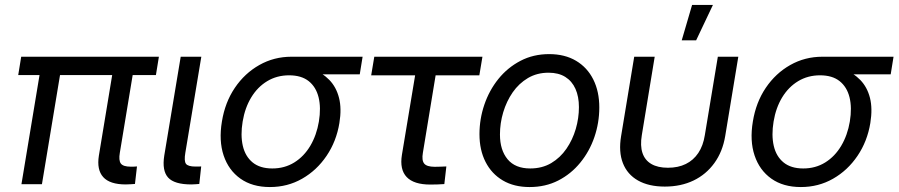

<svg xmlns="http://www.w3.org/2000/svg" viewBox="-20 -755 3683 787"><path d="M495.6 1Q430.2 1 403.1 -29.1Q376 -59.1 385.3 -117.2L448.7 -501H532.7L471.2 -128.9Q465.8 -97.7 475.3 -84.7Q484.9 -71.8 516.1 -71.8Q524.4 -71.8 529.8 -72Q535.2 -72.3 541.5 -72.8L533.2 -1Q524.4 -0.5 515.4 0.2Q506.3 1 495.6 1ZM67.9 0 150.9 -501H234.9L151.9 0ZM54.7 -447.3 66.9 -522.5H631.3L619.1 -447.3Z M764.2 1Q694.8 1 669.2 -27.1Q643.6 -55.2 653.3 -117.2L720.7 -522.5H805.2L739.7 -128.9Q733.9 -95.2 742.2 -83.7Q750.5 -72.3 781.2 -72.3Q787.6 -72.3 793.9 -72.3Q800.3 -72.3 804.7 -72.8L796.9 -1Q790 -0.5 781.5 0.2Q772.9 1 764.2 1Z M1086.4 11.7Q1014.2 11.7 965.6 -22.7Q917 -57.1 896.7 -117.7Q876.5 -178.2 889.6 -256.8Q902.3 -335.4 942.6 -395Q982.9 -454.6 1043 -488.5Q1103 -522.5 1174.8 -522.5H1466.3L1454.6 -450.2H1256.8L1165 -446.3Q1115.2 -446.3 1075.4 -422.4Q1035.6 -398.4 1009.8 -355.7Q983.9 -313 974.6 -256.8Q965.3 -200.7 975.3 -157.2Q985.4 -113.8 1015.6 -89.1Q1045.9 -64.5 1096.2 -64.5Q1146.5 -64.5 1186.3 -89.1Q1226.1 -113.8 1252 -157.5Q1277.8 -201.2 1287.1 -256.8Q1296.4 -313.5 1285.9 -356Q1275.4 -398.4 1245.4 -422.4Q1215.3 -446.3 1165 -446.3L1168.5 -485.4Q1219.2 -485.4 1260.5 -470.9Q1301.8 -456.5 1330.1 -427.2Q1358.4 -397.9 1369.6 -354Q1380.9 -310.1 1371.1 -250.5Q1358.9 -175.8 1318.6 -116.2Q1278.3 -56.6 1218.5 -22.5Q1158.7 11.7 1086.4 11.7Z M1743.7 1.5Q1676.3 1.5 1647 -29.3Q1617.7 -60.1 1627.4 -120.1L1681.6 -446.3H1501.5L1514.2 -522.5H1957.5L1944.8 -446.3H1765.6L1713.4 -128.9Q1708 -97.7 1718.8 -84.5Q1729.5 -71.3 1762.2 -71.3Q1773.4 -71.3 1785.6 -71.8Q1797.9 -72.3 1809.6 -72.8L1801.3 -0.5Q1788.1 0.5 1773.2 1Q1758.3 1.5 1743.7 1.5Z M2150.9 11.7Q2086.9 11.7 2041 -15.4Q1995.1 -42.5 1970.2 -91.3Q1945.3 -140.1 1945.3 -205.1Q1945.3 -267.1 1965.3 -325.9Q1985.4 -384.8 2022.9 -431.4Q2060.5 -478 2113.3 -505.6Q2166 -533.2 2231 -533.2Q2294.9 -533.2 2341.1 -505.9Q2387.2 -478.5 2411.9 -429.2Q2436.5 -379.9 2436.5 -314.5Q2436.5 -252 2416.5 -193.4Q2396.5 -134.8 2358.6 -88.4Q2320.8 -42 2268.3 -15.1Q2215.8 11.7 2150.9 11.7ZM2153.3 -64.5Q2202.1 -64.5 2239.3 -86.4Q2276.4 -108.4 2301.8 -145.3Q2327.1 -182.1 2340.1 -226.6Q2353 -271 2353 -315.9Q2353 -358.9 2338.9 -390.6Q2324.7 -422.4 2297.1 -439.7Q2269.5 -457 2228.5 -457Q2181.2 -457 2144 -435.1Q2106.9 -413.1 2081.5 -376.5Q2056.2 -339.8 2042.7 -294.9Q2029.3 -250 2029.3 -203.6Q2029.3 -140.1 2060.5 -102.3Q2091.8 -64.5 2153.3 -64.5Z M2705.1 9.8Q2639.2 9.8 2595.2 -15.1Q2551.3 -40 2533.2 -86.4Q2515.1 -132.8 2525.9 -197.3L2579.6 -522.5H2663.6L2610.8 -201.2Q2603.5 -157.7 2613.5 -127.9Q2623.5 -98.1 2649.9 -82.8Q2676.3 -67.4 2717.8 -67.4Q2759.8 -67.4 2791 -82.8Q2822.3 -98.1 2842.3 -127.9Q2862.3 -157.7 2869.1 -201.2L2922.4 -522.5H3006.3L2952.6 -197.3Q2941.9 -133.3 2908.2 -86.7Q2874.5 -40 2822.8 -15.1Q2771 9.8 2705.1 9.8ZM2774.4 -589.8 2816.9 -734.9H2902.3L2833.5 -589.8Z M3262.7 11.7Q3190.4 11.7 3141.8 -22.7Q3093.3 -57.1 3073 -117.7Q3052.7 -178.2 3065.9 -256.8Q3078.6 -335.4 3118.9 -395Q3159.2 -454.6 3219.2 -488.5Q3279.3 -522.5 3351.1 -522.5H3642.6L3630.9 -450.2H3433.1L3341.3 -446.3Q3291.5 -446.3 3251.7 -422.4Q3211.9 -398.4 3186 -355.7Q3160.2 -313 3150.9 -256.8Q3141.6 -200.7 3151.6 -157.2Q3161.6 -113.8 3191.9 -89.1Q3222.2 -64.5 3272.5 -64.5Q3322.8 -64.5 3362.5 -89.1Q3402.3 -113.8 3428.2 -157.5Q3454.1 -201.2 3463.4 -256.8Q3472.7 -313.5 3462.2 -356Q3451.7 -398.4 3421.6 -422.4Q3391.6 -446.3 3341.3 -446.3L3344.7 -485.4Q3395.5 -485.4 3436.8 -470.9Q3478 -456.5 3506.3 -427.2Q3534.7 -397.9 3545.9 -354Q3557.1 -310.1 3547.4 -250.5Q3535.2 -175.8 3494.9 -116.2Q3454.6 -56.6 3394.8 -22.5Q3335 11.7 3262.7 11.7Z"/></svg>

Font: Inter 28pt
Style: Italic
Weight: 400
Italic angle: -9.3988°
Designer: Rasmus Andersson
Foundry: rsms
Version: Version 4.001;git-66647c0bb